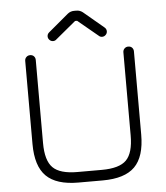

<svg xmlns="http://www.w3.org/2000/svg" viewBox="-57 -893 816 943"><g transform="rotate(-5 351.0 -421.0)"><path d="M203 -728Q203 -740 213 -748L312 -831Q326 -842 343 -842H355Q372 -842 386 -831L485 -748Q495 -740 495 -728Q495 -718 487.5 -710.5Q480 -703 470 -703Q460 -703 453 -710L354 -792H344L245 -710Q238 -703 228 -703Q218 -703 210.5 -710.5Q203 -718 203 -728ZM291 0Q183 0 133 -49.5Q83 -99 83 -208V-618Q83 -629 90.5 -636.5Q98 -644 109 -644Q121 -644 128 -636.5Q135 -629 135 -618V-208Q135 -122 170 -87Q205 -52 291 -52H411Q498 -52 532.5 -87Q567 -122 567 -208V-618Q567 -629 574.5 -636.5Q582 -644 593 -644Q605 -644 612 -636.5Q619 -629 619 -618V-208Q619 -99 569.5 -49.5Q520 0 411 0Z"/></g></svg>

Font: Jura
Style: Regular
Weight: 400
Designer: Daniel Johnson, Alexei Vanyashin
Foundry: Daniel Johnson
Version: Version 5.103